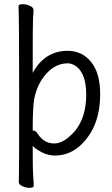

<svg xmlns="http://www.w3.org/2000/svg" viewBox="-20 -730 540 922"><path d="M121 172Q105 172 87.5 164Q70 156 70 144Q70 132 71 106Q72 80 72 -271Q72 -631 69 -700Q69 -710 89 -710Q106 -710 123.5 -702Q141 -694 141 -682Q141 -675 140.5 -668Q140 -661 138.5 -641Q137 -621 137 -380Q195 -486 305 -486Q374 -486 417.5 -432.5Q461 -379 461 -278Q461 -111 356 -23Q306 17 243 17Q210 17 178.5 0Q147 -17 137 -30Q137 87 139.5 116Q142 145 142 162Q142 172 121 172ZM241 -41Q287 -41 340 -101Q394 -167 394 -276Q394 -329 381 -362Q368 -395 347 -410.5Q326 -426 305 -426Q231 -426 178 -344Q154 -305 144 -254Q137 -210 137 -103Q138 -103 140 -103Q152 -103 162 -86Q192 -41 241 -41Z"/></svg>

Font: Moon Stars Kai T HW
Style: Regular
Weight: 400
Designer: GuiWonder
Version: Version 1.101